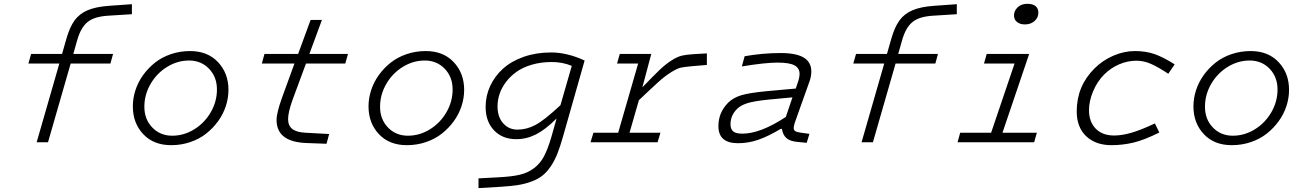

<svg xmlns="http://www.w3.org/2000/svg" viewBox="-20 -741 6791 1000"><path d="M127.9 -410.2 142.1 -460H303.2L325.2 -537.1Q342.8 -599.6 368.2 -634.5Q393.6 -669.4 436.5 -687.7Q479.5 -706.1 550.8 -710.9L667 -719.2V-667L543 -659.2Q471.2 -654.8 436.3 -626.5Q401.4 -598.1 382.8 -534.2L361.8 -460H568.8L555.2 -410.2H348.1L230 0H170.9L289.1 -410.2Z M969.7 -475.1Q1061.5 -475.1 1115.7 -417.2Q1169.9 -359.4 1169.9 -272.9Q1169.9 -230.5 1156.2 -188.5Q1142.6 -146.5 1116.2 -110.1Q1089.8 -73.7 1054.2 -45.4Q1018.6 -17.1 971.2 -1Q923.8 15.1 871.6 15.1Q779.8 15.1 725.8 -42.5Q671.9 -100.1 671.9 -187Q671.9 -229.5 685.5 -271.5Q699.2 -313.5 725.3 -349.9Q751.5 -386.2 787.1 -414.6Q822.8 -442.9 870.1 -459Q917.5 -475.1 969.7 -475.1ZM877 -34.2Q938 -34.2 991.9 -67.6Q1045.9 -101.1 1077.9 -156.7Q1109.9 -212.4 1109.9 -274.9Q1109.9 -340.3 1068.6 -383.1Q1027.3 -425.8 964.8 -425.8Q903.8 -425.8 849.9 -392.3Q795.9 -358.9 763.9 -303.2Q731.9 -247.6 731.9 -185.1Q731.9 -119.6 773.2 -76.9Q814.5 -34.2 877 -34.2Z M1503.4 -220.2Q1480.5 -155.8 1480.5 -121.1Q1480.5 -86.4 1502.4 -69.3Q1524.4 -52.2 1569.3 -49.8L1694.3 -43L1680.7 7.8L1575.7 3.9Q1420.4 -2 1420.4 -116.2Q1420.4 -152.8 1448.7 -231.9L1513.7 -410.2H1343.8L1357.4 -460H1532.7L1597.7 -637.2H1656.7L1591.3 -460H1792.5L1778.3 -410.2H1573.7Z M2197.3 -475.1Q2289.1 -475.1 2343.3 -417.2Q2397.5 -359.4 2397.5 -272.9Q2397.5 -230.5 2383.8 -188.5Q2370.1 -146.5 2343.8 -110.1Q2317.4 -73.7 2281.7 -45.4Q2246.1 -17.1 2198.7 -1Q2151.4 15.1 2099.1 15.1Q2007.3 15.1 1953.4 -42.5Q1899.4 -100.1 1899.4 -187Q1899.4 -229.5 1913.1 -271.5Q1926.8 -313.5 1952.9 -349.9Q1979 -386.2 2014.6 -414.6Q2050.3 -442.9 2097.7 -459Q2145 -475.1 2197.3 -475.1ZM2104.5 -34.2Q2165.5 -34.2 2219.5 -67.6Q2273.4 -101.1 2305.4 -156.7Q2337.4 -212.4 2337.4 -274.9Q2337.4 -340.3 2296.1 -383.1Q2254.9 -425.8 2192.4 -425.8Q2131.3 -425.8 2077.4 -392.3Q2023.4 -358.9 1991.5 -303.2Q1959.5 -247.6 1959.5 -185.1Q1959.5 -119.6 2000.7 -76.9Q2042 -34.2 2104.5 -34.2Z M2852.1 -28.8 2878.9 -124Q2820.3 -65.4 2771.2 -40.8Q2722.2 -16.1 2668.9 -16.1Q2597.2 -16.1 2553.2 -62Q2509.3 -107.9 2509.3 -184.1Q2509.3 -241.7 2533 -293Q2556.6 -344.2 2599.9 -383.3Q2643.1 -422.4 2707.8 -445.1Q2772.5 -467.8 2850.1 -467.8Q2934.1 -467.8 3024.9 -425.8L2913.1 -32.2Q2897.9 21.5 2883.3 58.6Q2868.7 95.7 2848.6 125.2Q2828.6 154.8 2806.4 172.6Q2784.2 190.4 2751 203.4Q2717.8 216.3 2679.7 222.4Q2641.6 228.5 2586.9 231.9L2472.2 238.8V188L2581.1 182.1Q2647 178.7 2688 168.9Q2729 159.2 2761.2 135Q2793.5 110.8 2813.5 72.8Q2833.5 34.7 2852.1 -28.8ZM2571.3 -187Q2571.3 -131.8 2600.6 -98.9Q2629.9 -65.9 2675.3 -65.9Q2723.1 -65.9 2769 -90.3Q2814.9 -114.7 2898.9 -192.9L2958 -397.9Q2909.7 -418 2854 -418Q2797.9 -418 2750.2 -404.1Q2702.6 -390.1 2670.2 -366.9Q2637.7 -343.8 2615 -313.5Q2592.3 -283.2 2581.8 -251.2Q2571.3 -219.2 2571.3 -187Z M3070.8 -49.8H3199.7L3303.7 -410.2H3193.8L3208 -460H3372.1L3325.7 -286.1Q3383.3 -346.2 3415 -376.5Q3446.8 -406.7 3477.5 -426.3Q3508.3 -445.8 3531.2 -451.2Q3554.2 -456.5 3592.8 -459L3661.6 -462.9V-402.8L3582 -396Q3544.4 -392.6 3526.1 -388.7Q3507.8 -384.8 3476.1 -365.2Q3444.3 -345.7 3410.2 -314.9Q3376 -284.2 3307.6 -219.2L3258.8 -49.8H3419.9L3404.8 0H3055.7Z M4119.6 -102.1Q4113.8 -83.5 4113.8 -74.2Q4113.8 -63 4122.3 -57.9Q4130.9 -52.7 4151.9 -49.8L4195.8 -43.9L4181.6 2.9L4132.8 -2Q4094.2 -5.4 4075.7 -22Q4057.1 -38.6 4052.7 -69.8H4046.4Q3979 -29.8 3928 -12.5Q3877 4.9 3823.7 4.9Q3721.7 4.9 3721.7 -84Q3721.7 -155.3 3772.5 -206.1Q3797.9 -231.4 3839.1 -244.4Q3880.4 -257.3 3972.7 -266.1L4124.5 -279.8L4138.7 -321.8Q4144.5 -341.8 4144.5 -356Q4144.5 -386.2 4117.9 -400.6Q4091.3 -415 4029.8 -415Q3965.3 -415 3843.8 -395L3858.4 -448.2Q3953.1 -464.8 4045.4 -464.8Q4127.4 -464.8 4166.5 -440.9Q4205.6 -417 4205.6 -369.1Q4205.6 -343.3 4196.8 -318.8ZM3846.7 -44.9Q3940.4 -44.9 4072.8 -131.8L4107.4 -233.9L3982.4 -222.2Q3905.3 -214.4 3871.1 -203.1Q3836.9 -191.9 3818.8 -173.8Q3784.7 -139.6 3784.7 -94.2Q3784.7 -69.3 3798.3 -57.1Q3812 -44.9 3846.7 -44.9Z M4424.3 -410.2 4438.5 -460H4599.6L4621.6 -537.1Q4639.2 -599.6 4664.6 -634.5Q4689.9 -669.4 4732.9 -687.7Q4775.9 -706.1 4847.2 -710.9L4963.4 -719.2V-667L4839.4 -659.2Q4767.6 -654.8 4732.7 -626.5Q4697.8 -598.1 4679.2 -534.2L4658.2 -460H4865.2L4851.6 -410.2H4644.5L4526.4 0H4467.3L4585.4 -410.2Z M5318.4 -613.8Q5293 -613.8 5277.1 -626.2Q5261.2 -638.7 5261.2 -661.1Q5261.2 -684.6 5280.3 -702.9Q5299.3 -721.2 5331.1 -721.2Q5359.4 -721.2 5373.8 -709Q5388.2 -696.8 5388.2 -674.8Q5388.2 -649.4 5368.4 -631.6Q5348.6 -613.8 5318.4 -613.8ZM4981 -49.8H5142.1L5264.2 -410.2H5105L5119.1 -460H5340.3L5201.2 -49.8H5380.4L5366.2 0H4967.3Z M5898.9 -424.8Q5852.5 -424.8 5808.6 -405.8Q5764.6 -386.7 5731 -353Q5694.8 -316.9 5673.3 -265.6Q5651.9 -214.4 5651.9 -167Q5651.9 -106.9 5686.8 -71Q5721.7 -35.2 5782.7 -35.2Q5822.3 -35.2 5871.3 -49.1Q5920.4 -63 5995.1 -98.1L6018.1 -50.8Q5938.5 -11.2 5882.3 2Q5826.2 15.1 5769 15.1Q5686.5 15.1 5637.2 -31.5Q5587.9 -78.1 5587.9 -161.1Q5587.9 -292 5679.7 -383.8Q5722.2 -426.3 5778.1 -450.7Q5834 -475.1 5891.1 -475.1Q5947.3 -475.1 5992.7 -459.5Q6038.1 -443.8 6098.1 -405.8L6064.9 -356.9Q6006.8 -395 5970.9 -409.9Q5935.1 -424.8 5898.9 -424.8Z M6493.7 -475.1Q6585.4 -475.1 6639.6 -417.2Q6693.8 -359.4 6693.8 -272.9Q6693.8 -230.5 6680.2 -188.5Q6666.5 -146.5 6640.1 -110.1Q6613.8 -73.7 6578.1 -45.4Q6542.5 -17.1 6495.1 -1Q6447.8 15.1 6395.5 15.1Q6303.7 15.1 6249.8 -42.5Q6195.8 -100.1 6195.8 -187Q6195.8 -229.5 6209.5 -271.5Q6223.1 -313.5 6249.3 -349.9Q6275.4 -386.2 6311 -414.6Q6346.7 -442.9 6394 -459Q6441.4 -475.1 6493.7 -475.1ZM6400.9 -34.2Q6461.9 -34.2 6515.9 -67.6Q6569.8 -101.1 6601.8 -156.7Q6633.8 -212.4 6633.8 -274.9Q6633.8 -340.3 6592.5 -383.1Q6551.3 -425.8 6488.8 -425.8Q6427.7 -425.8 6373.8 -392.3Q6319.8 -358.9 6287.8 -303.2Q6255.9 -247.6 6255.9 -185.1Q6255.9 -119.6 6297.1 -76.9Q6338.4 -34.2 6400.9 -34.2Z"/></svg>

Font: IntelOne Mono Light
Style: Italic
Weight: 300
Italic angle: -16°
Designer: Fred Shallcrass
Foundry: Frere-Jones Type LLC
Version: Version 1.200;hotconv 1.1.0;makeotfexe 2.6.0;FJTRelease1.2